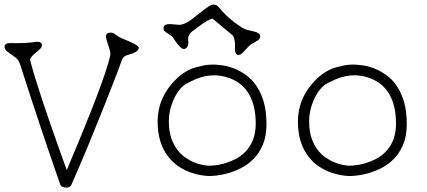

<svg xmlns="http://www.w3.org/2000/svg" viewBox="-22 -828 1875 844"><path d="M443.8 -666.5Q443.8 -684.6 463.4 -684.6Q476.1 -684.6 487.1 -675.3Q498 -666 514.4 -659.2Q530.8 -652.3 546.9 -645.5Q587.9 -627.4 587.9 -618.7Q587.9 -603 561.5 -593.3L529.8 -583Q518.1 -576.2 513.4 -563Q508.8 -549.8 497.8 -520.5Q486.8 -491.2 471.4 -451.9Q456.1 -412.6 437.7 -366.5Q419.4 -320.3 400.4 -273.9Q354 -158.2 336.4 -119.1Q313 -65.9 291 -13.7Q283.7 -3.4 271.5 -3.4Q246.6 -3.4 242.2 -18.6Q160.6 -251.5 66.4 -544.9Q60.1 -564 47.9 -573.7L9.8 -601.6Q-2 -610.4 -2 -622.6Q-2 -638.7 23.9 -638.7L49.3 -638.2Q90.8 -638.2 114.5 -641.4Q138.2 -644.5 140.6 -644.5Q162.1 -644.5 162.1 -629.4Q162.1 -618.7 148.2 -607.4Q134.3 -596.2 127.4 -589.8Q106.4 -570.3 110.8 -562Q144.5 -433.1 251 -137.2Q263.7 -101.1 271.5 -80.6Q439.5 -476.6 462.4 -583.5Q464.8 -595.7 459 -613.3Q443.8 -657.7 443.8 -666.5Z M719.7 -136.7Q670.9 -196.8 670.9 -293.9Q670.9 -386.7 732.4 -458.5Q788.6 -524.9 856.4 -536.1Q899.4 -549.3 957.5 -540.5Q1013.2 -531.7 1060.5 -497.1Q1114.7 -458 1137.7 -378.9Q1149.4 -337.4 1149.4 -283.2Q1149.4 -229 1133.3 -191.7Q1117.2 -154.3 1092.3 -129.2Q1067.4 -104 1037.6 -89.1Q1007.8 -74.2 980 -66.4Q952.1 -58.6 930.2 -56.4Q908.2 -54.2 897.9 -54.2Q887.7 -54.2 866.2 -57.1Q844.7 -60.1 819.3 -68.6Q793.9 -77.1 767.6 -93.5Q741.2 -109.9 719.7 -136.7ZM1056.2 -160.6Q1102.1 -207.5 1102.1 -283.7Q1102.1 -439.5 990.2 -483.4Q904.8 -516.6 815.4 -469.2Q803.2 -462.9 793.9 -458.5Q759.3 -434.6 738.3 -383.3Q720.2 -339.4 720.2 -296.1Q720.2 -252.9 730.2 -222.9Q740.2 -192.9 756.1 -171.4Q772 -149.9 792 -136Q812 -122.1 832 -114Q852.1 -106 870.1 -102.8Q888.2 -99.6 897.9 -99.6Q907.7 -99.6 925.5 -101.6Q943.4 -103.5 965.6 -109.9Q987.8 -116.2 1012 -128.2Q1036.1 -140.1 1056.2 -160.6ZM804.7 -653.8 806.2 -642.1Q806.2 -621.1 792 -613.8Q774.9 -604 739.7 -661.6Q735.8 -668.9 721.4 -677.2Q707 -685.5 701.9 -690.9Q696.8 -696.3 696.8 -704.6Q696.8 -722.2 725.6 -722.2L765.1 -718.8Q791.5 -718.8 830.6 -750.5Q852.5 -768.6 877 -786.6Q901.4 -804.7 906 -806.2Q910.6 -807.6 916.5 -807.6Q929.7 -807.6 937.5 -798.8Q968.3 -759.8 1009.8 -729Q1022.9 -719.2 1036.6 -710Q1052.7 -698.7 1074.5 -694.1Q1096.2 -689.5 1103.5 -687Q1122.1 -680.2 1122.1 -668.9Q1122.1 -655.8 1105 -646.5Q1080.1 -633.3 1074 -627.2Q1067.9 -621.1 1061.3 -613.8Q1054.7 -606.4 1048.8 -600.1Q1034.2 -585.9 1027.6 -585.9Q1021 -585.9 1015.9 -592.3Q1010.7 -598.6 1010.7 -609.9L1011.2 -629.4Q1011.2 -652.3 1002.9 -670.9Q915.5 -743.2 911.6 -746.6Q887.2 -738.3 860.8 -718Q834.5 -697.8 820.8 -688.5Q804.7 -675.3 804.7 -653.8Z M1336.4 -136.7Q1287.6 -196.8 1287.6 -293.9Q1287.6 -386.7 1349.1 -458.5Q1405.3 -524.9 1473.1 -536.1Q1516.1 -549.3 1574.2 -540.5Q1629.9 -531.7 1677.2 -497.1Q1731.4 -458 1754.4 -378.9Q1766.1 -337.4 1766.1 -283.2Q1766.1 -229 1750 -191.7Q1733.9 -154.3 1709 -129.2Q1684.1 -104 1654.3 -89.1Q1624.5 -74.2 1596.7 -66.4Q1568.8 -58.6 1546.9 -56.4Q1524.9 -54.2 1514.6 -54.2Q1504.4 -54.2 1482.9 -57.1Q1461.4 -60.1 1436 -68.6Q1410.6 -77.1 1384.3 -93.5Q1357.9 -109.9 1336.4 -136.7ZM1672.9 -160.6Q1718.8 -207.5 1718.8 -283.7Q1718.8 -439.5 1606.9 -483.4Q1521.5 -516.6 1432.1 -469.2Q1419.9 -462.9 1410.6 -458.5Q1376 -434.6 1355 -383.3Q1336.9 -339.4 1336.9 -296.1Q1336.9 -252.9 1346.9 -222.9Q1356.9 -192.9 1372.8 -171.4Q1388.7 -149.9 1408.7 -136Q1428.7 -122.1 1448.7 -114Q1468.8 -106 1486.8 -102.8Q1504.9 -99.6 1514.6 -99.6Q1524.4 -99.6 1542.2 -101.6Q1560.1 -103.5 1582.3 -109.9Q1604.5 -116.2 1628.7 -128.2Q1652.8 -140.1 1672.9 -160.6Z"/></svg>

Font: Snowburst One
Style: Regular
Weight: 400
Designer: Annet Stirling
Foundry: Annet Stirling
Version: Version 1.001